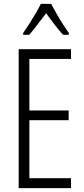

<svg xmlns="http://www.w3.org/2000/svg" viewBox="-20 -967 432 987"><path d="M345 0H76V-714H345V-664H131V-399H333V-349H131V-51H345ZM243 -947Q255 -924 272 -894.5Q289 -865 306 -838.5Q323 -812 334 -797V-788H304Q283 -811 260.5 -840.5Q238 -870 217 -899Q196 -872 172.5 -840.5Q149 -809 130 -788H99V-797Q113 -817 130 -843.5Q147 -870 163 -897.5Q179 -925 190 -947Z"/></svg>

Font: Noto Sans Sinhala UI ExtraCondensed Light
Style: Regular
Weight: 300
Width: 2
Designer: Jelle Bosma - Monotype Design Team
Foundry: Monotype Imaging Inc.
Version: Version 2.006; ttfautohint (v1.8.4.7-5d5b)